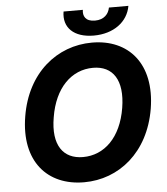

<svg xmlns="http://www.w3.org/2000/svg" viewBox="-61 -972 903 1036"><g transform="rotate(-5 391.0 -454.0)"><path d="M745 -353.7C784.8 -595.9 657 -737.2 459.9 -737.2C270.2 -737.2 105.1 -605.1 66.8 -371.8C26.6 -130.3 154.8 9.9 353 9.9C541.5 9.9 705.6 -120.4 745 -353.7ZM219.5 -353.7C245 -511.4 337 -601.2 453.8 -601.2C561.1 -601.2 616.5 -521.3 592 -371.8C566.1 -214.1 474.8 -126.1 358.7 -126.1C252.1 -126.1 193.5 -203.5 219.5 -353.7ZM322.1 -917.6C307.5 -831.7 365.8 -774.1 473.7 -774.1C581 -774.1 658.7 -831.7 673.3 -917.6H567.8C561.8 -884.2 537.3 -854 486.9 -854C435.4 -854 421.2 -884.9 426.5 -917.6Z"/></g></svg>

Font: Magic Ui Pro
Style: Bold Italic
Weight: 700
Italic angle: -9.39999°
Designer: Stefan Endress, Andreas Faust
Version: Version 1.000;FEAKit 1.0